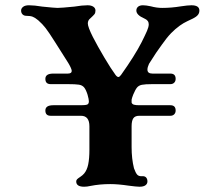

<svg xmlns="http://www.w3.org/2000/svg" viewBox="-20 -698 836 728"><path d="M269 -10Q269 -15 272.5 -18.5Q276 -22 284.5 -27.5Q293 -33 299 -40Q310 -53 314.5 -75Q319 -97 319 -130V-219Q319 -259 287 -259H172Q152 -259 152 -279Q152 -299 182 -299H287Q304 -299 310.5 -301.5Q317 -304 317 -314Q317 -321 312 -339Q306 -358 299 -366.5Q292 -375 279 -377Q266 -379 237 -379H172Q152 -379 152 -399Q152 -419 182 -419H237Q252 -419 252 -429Q252 -437 239 -459L189 -538Q165 -576 153 -591.5Q141 -607 125 -621Q113 -631 104 -634.5Q95 -638 80 -638Q71 -638 65.5 -643.5Q60 -649 60 -658Q60 -666 67.5 -672Q75 -678 90 -678Q110 -678 140 -673Q188 -668 198 -668Q212 -668 262 -673Q292 -678 312 -678Q326 -678 334 -672.5Q342 -667 342 -658Q342 -649 338 -644Q334 -639 322 -628Q313 -621 313 -609Q313 -596 332 -558Q350 -523 375.5 -480Q401 -437 418 -414Q424 -406 429 -406Q433 -406 439 -414Q491 -487 517 -538Q531 -566 537.5 -581Q544 -596 544 -606Q544 -621 527 -628Q497 -641 497 -658Q497 -667 503.5 -672.5Q510 -678 522 -678Q534 -678 552 -674Q574 -668 595 -668Q630 -668 666 -674Q692 -678 706 -678Q736 -678 736 -658Q736 -648 730 -641Q724 -634 712 -628Q704 -624 690 -617.5Q676 -611 662 -601Q644 -588 628.5 -572Q613 -556 594 -529Q575 -504 545 -456Q539 -443 539 -434Q539 -419 558 -419H626Q646 -419 646 -399Q646 -390 640.5 -384.5Q635 -379 626 -379H558Q530 -379 518 -376.5Q506 -374 499.5 -366Q493 -358 485 -339Q480 -326 479 -320V-309Q481 -303 488 -301Q495 -299 508 -299H626Q646 -299 646 -279Q646 -270 640.5 -264.5Q635 -259 626 -259H508Q492 -259 485.5 -249.5Q479 -240 479 -219V-140Q479 -96 488 -60Q494 -43 500 -36Q506 -29 519 -30H521Q530 -30 534.5 -24.5Q539 -19 539 -10Q539 -1 531.5 4.5Q524 10 509 10Q498 10 468 6Q428 0 398 0Q358 0 323 7Q310 10 299 10Q269 10 269 -10Z"/></svg>

Font: Raigarh
Style: Bold
Weight: 700
Designer: jaikishan Patel
Foundry: MagicType
Version: Version 1.000